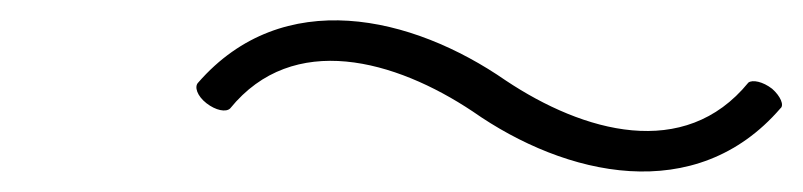

<svg xmlns="http://www.w3.org/2000/svg" viewBox="-20 -493 778 186"><path d="M203 -388C264 -463 363 -435 438 -385C528 -322 654 -293 736 -388C740 -391 736 -400 728 -407C719 -414 709 -416 705 -413C643 -337 545 -365 470 -415C379 -478 254 -507 172 -413C168 -409 171 -400 180 -393C189 -386 199 -384 203 -388Z"/></svg>

Font: Nupuram Thin Italic
Style: Regular
Weight: 100
Designer: Santhosh Thottingal (santhosh.thottingal@gmail.com)
Foundry: SMC
Version: Version 1.000